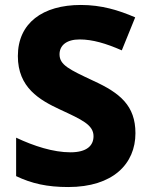

<svg xmlns="http://www.w3.org/2000/svg" viewBox="-20 -744 603 774"><path d="M526 -207C526 -318 464 -369 357 -418C259 -464 220 -482 220 -525C220 -560 247 -585 301 -585C353 -585 407 -569 471 -541L525 -674C458 -703 389 -724 306 -724C152 -724 52 -651 52 -518C52 -391 139 -341 223 -302C309 -262 357 -241 357 -195C357 -157 330 -130 264 -130C195 -130 117 -155 45 -189V-34C108 -4 170 10 255 10C436 10 526 -84 526 -207Z"/></svg>

Font: Noto Sans Ethiopic ExtraBold
Style: Regular
Weight: 800
Designer: Monotype Design Team
Foundry: Monotype Imaging Inc.
Version: Version 2.102